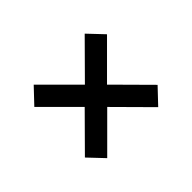

<svg xmlns="http://www.w3.org/2000/svg" viewBox="-82 -656 663 663"><g transform="rotate(-45 249.0 -324.5)"><path d="M427 -448 304 -325 427 -201 374 -145 250 -270 125 -145 72 -201 195 -325 72 -448 125 -504 250 -379 374 -504Z"/></g></svg>

Font: Montserrat-Arabic
Style: Regular
Weight: 400
Designer: Mohamed Gaber
Foundry: Kief Type Foundry
Version: Version 5.008;PS 005.008;hotconv 1.0.88;makeotf.lib2.5.64775